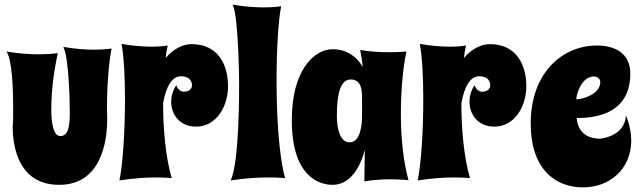

<svg xmlns="http://www.w3.org/2000/svg" viewBox="-20 -773 2769 831"><path d="M463 -563C463 -563 434 -558 387 -558C352 -558 306 -561 254 -570C281 -519 282 -294 282 -294C282 -242 281 -184 241 -184C210 -184 202 -247 202 -295C202 -400 217 -479 230 -543C230 -543 197 -538 146 -538C108 -538 60 -541 8 -550C33 -515 37 -383 37 -305C37 -205 35 -255 35 -226C35 -104 80 27 236 27C418 27 444 -161 444 -257C444 -272 443 -288 443 -304C443 -402 451 -505 463 -563Z M763 -443C803 -443 811 -418 811 -404C811 -389 799 -376 775 -376C775 -376 752 -376 743 -404C729 -384 721 -358 721 -332C721 -283 753 -225 829 -225C917 -225 967 -313 967 -400C967 -490 926 -582 809 -582C774 -582 731 -563 697 -522C699 -542 702 -560 706 -576C706 -576 680 -571 636 -571C602 -571 558 -574 506 -583C516 -532 521 -440 521 -342C521 -210 512 -65 497 8C561 -2 615 -5 655 -5C698 -5 723 -2 723 -2C696 -97 686 -216 686 -326C698 -395 723 -443 763 -443Z M1214 -2C1187 -99 1177 -269 1177 -425C1177 -561 1185 -688 1197 -746C1197 -746 1168 -741 1121 -741C1085 -741 1039 -744 987 -753C1013 -702 1015 -412 1015 -412C1015 -383 1016 -66 978 8C1042 -2 1099 -5 1141 -5C1186 -5 1214 -2 1214 -2Z M1748 7C1724 -80 1715 -183 1715 -281C1715 -386 1725 -485 1739 -550C1739 -550 1707 -547 1664 -547C1627 -547 1581 -549 1539 -557C1544 -531 1548 -505 1550 -483C1530 -519 1488 -560 1420 -560C1341 -560 1243 -472 1243 -253C1243 -11 1359 27 1420 27C1484 27 1534 -29 1559 -125L1557 12C1598 5 1638 3 1670 3C1716 3 1748 7 1748 7ZM1547 -273C1547 -232 1540 -157 1493 -157C1451 -157 1438 -218 1438 -270C1438 -361 1451 -429 1498 -429C1542 -429 1547 -387 1547 -352C1547 -346 1547 -341 1547 -273Z M2054 -443C2094 -443 2102 -418 2102 -404C2102 -389 2090 -376 2066 -376C2066 -376 2043 -376 2034 -404C2020 -384 2012 -358 2012 -332C2012 -283 2044 -225 2120 -225C2208 -225 2258 -313 2258 -400C2258 -490 2217 -582 2100 -582C2065 -582 2022 -563 1988 -522C1990 -542 1993 -560 1997 -576C1997 -576 1971 -571 1927 -571C1893 -571 1849 -574 1797 -583C1807 -532 1812 -440 1812 -342C1812 -210 1803 -65 1788 8C1852 -2 1906 -5 1946 -5C1989 -5 2014 -2 2014 -2C1987 -97 1977 -216 1977 -326C1989 -395 2014 -443 2054 -443Z M2708 -454C2708 -544 2640 -576 2564 -576C2412 -576 2277 -456 2277 -239C2277 -38 2386 38 2503 38C2623 38 2712 -46 2712 -163C2712 -195 2706 -232 2689 -274C2685 -181 2578 -173 2578 -173C2577 -173 2483 -166 2476 -262C2659 -262 2708 -356 2708 -454ZM2474 -343C2478 -384 2505 -442 2550 -442C2566 -442 2578 -432 2578 -417C2578 -370 2511 -344 2474 -343Z"/></svg>

Font: Spicy Rice
Style: Regular
Weight: 400
Designer: Astigmatic (AOETI)
Foundry: Astigmatic (AOETI)
Version: Version 1.000